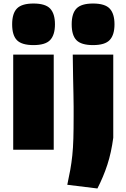

<svg xmlns="http://www.w3.org/2000/svg" viewBox="-20 -850 717 1090"><path d="M170 -594Q104 -594 76.5 -621.5Q49 -649 49 -712Q49 -774 76.5 -802Q104 -830 170 -830Q238 -830 265 -801Q292 -772 292 -712Q292 -652 265 -623Q238 -594 170 -594ZM55 -540H285V0H55ZM508 -594Q442 -594 414.5 -621.5Q387 -649 387 -712Q387 -774 414.5 -802Q442 -830 508 -830Q576 -830 603 -801Q630 -772 630 -712Q630 -652 603 -623Q576 -594 508 -594ZM362 199Q372 153 379 114Q386 75 390.5 32Q395 -11 396.5 -63.5Q398 -116 398 -190Q398 -216 398 -245.5Q398 -275 397 -315Q396 -355 395 -409.5Q394 -464 393 -540H623V-68Q612 16 589.5 85Q567 154 533 220Z"/></svg>

Font: Encode Sans Wide
Style: Black
Weight: 900
Designer: Pablo Impallari, Andres Torresi
Foundry: Pablo Impallari, Andres Torresi
Version: Version 1.000; ttfautohint (v1.00) -l 8 -r 50 -G 200 -x 14 -